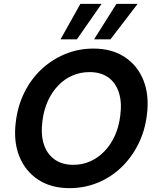

<svg xmlns="http://www.w3.org/2000/svg" viewBox="-20 -964 812 996"><path d="M340 12Q245 12 178 -32Q111 -76 80 -153.5Q49 -231 62 -332Q72 -415 106.5 -484.5Q141 -554 195 -604.5Q249 -655 318 -683.5Q387 -712 465 -712Q560 -712 627 -668Q694 -624 724.5 -546.5Q755 -469 742 -368Q732 -285 697 -215.5Q662 -146 608.5 -95Q555 -44 486.5 -16Q418 12 340 12ZM360 -109Q408 -109 449 -127.5Q490 -146 522.5 -180Q555 -214 576 -260.5Q597 -307 604 -365Q613 -434 596.5 -484.5Q580 -535 541.5 -562.5Q503 -590 444 -590Q397 -590 355.5 -572Q314 -554 281.5 -520Q249 -486 228 -439.5Q207 -393 200 -336Q191 -266 207.5 -215.5Q224 -165 263 -137Q302 -109 360 -109ZM468 -760 584 -944H694L553 -760ZM294 -760 397 -944H507L379 -760Z"/></svg>

Font: DM Sans 11pt
Style: Bold Italic
Weight: 700
Italic angle: -10°
Version: Version 4.004;gftools[0.9.30]